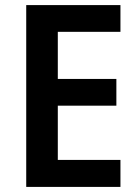

<svg xmlns="http://www.w3.org/2000/svg" viewBox="-20 -734 547 754"><path d="M453 0H83V-714H453V-609H207V-424H437V-319H207V-106H453Z"/></svg>

Font: Noto Sans Arabic UI SmCn SmBd
Style: Regular
Weight: 600
Width: 4
Designer: Monotype Design Team, Nadine Chahine and Nizar Qandah
Foundry: Monotype Imaging Inc.
Version: Version 2.010; ttfautohint (v1.8.4.7-5d5b)